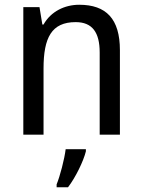

<svg xmlns="http://www.w3.org/2000/svg" viewBox="-20 -566 599 807"><path d="M313 -546C252 -546 194 -518 163 -463H158L146 -536H78V0H163V-278C163 -408 197 -473 298 -473C368 -473 399 -430 399 -345V0H484V-355C484 -487 426 -546 313 -546ZM341 70V61H256C251 103 232 175 218 209V221H266C298 179 331 111 341 70Z"/></svg>

Font: Noto Sans Georgian SemiCondensed
Style: Regular
Weight: 400
Width: 4
Designer: Monotype Design Team, Akaki Razmadze
Foundry: Google LLC
Version: Version 2.005